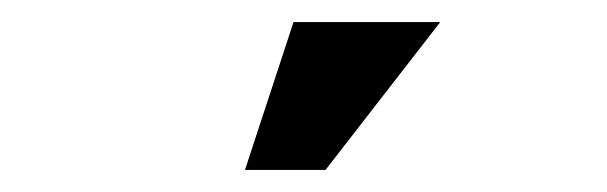

<svg xmlns="http://www.w3.org/2000/svg" viewBox="-20 -578 550 174"><path d="M275 -424H202L246 -558H379Z"/></svg>

Font: CAT Rhythmus
Style: Regular
Weight: 400
Designer: Peter Wiegel nach alter Vorlage
Foundry: Peter Wiegel
Version: 1.000